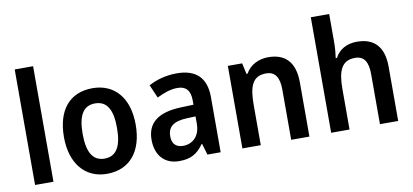

<svg xmlns="http://www.w3.org/2000/svg" viewBox="-71 -997 2674 1244"><g transform="rotate(-10 1266.0 -375.0)"><path d="M194 0V-760H73V0Z M783 -272C783 -453 688 -553 548 -553C395 -553 311 -448 311 -272C311 -99 402 10 545 10C699 10 783 -100 783 -272ZM434 -272C434 -391 468 -453 547 -453C626 -453 660 -391 660 -272C660 -153 626 -90 547 -90C468 -90 434 -154 434 -272Z M1102 -553C1032 -553 967 -535 916 -507L954 -420C1000 -443 1045 -459 1090 -459C1144 -459 1174 -430 1174 -361V-334L1091 -331C942 -326 867 -269 867 -157C867 -53 926 10 1020 10C1099 10 1140 -16 1182 -74H1185L1207 0H1294V-364C1294 -490 1228 -553 1102 -553ZM1117 -255 1174 -257V-209C1174 -128 1126 -83 1062 -83C1019 -83 990 -106 990 -158C990 -217 1024 -251 1117 -255Z M1704 -553C1642 -553 1584 -526 1554 -471H1547L1531 -543H1437V0H1558V-266C1558 -391 1585 -452 1672 -452C1732 -452 1758 -410 1758 -330V0H1878V-357C1878 -491 1814 -553 1704 -553Z M2142 -577V-760H2021V0H2142V-266C2142 -388 2170 -451 2257 -451C2315 -451 2342 -412 2342 -330V0H2462V-357C2462 -490 2399 -552 2287 -552C2224 -552 2171 -526 2142 -471H2134C2138 -496 2142 -537 2142 -577Z"/></g></svg>

Font: Noto Sans Devanagari UI SemiCondensed SemiBold
Style: Regular
Weight: 600
Width: 4
Designer: Jelle Bosma - Monotype Design Team
Foundry: Monotype Imaging Inc.
Version: Version 2.004